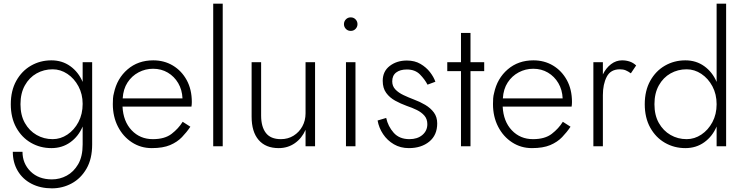

<svg xmlns="http://www.w3.org/2000/svg" viewBox="-20 -800 4065 1050"><path d="M39 -230Q39 -156 69 -102Q99 -48 149.5 -19Q200 10 261 10Q320 10 364.5 -22Q409 -54 432 -108V-10Q432 56 407.5 98Q383 140 345 160.5Q307 181 264 181Q191 181 147 137.5Q103 94 103 30H50Q50 89 77 134.5Q104 180 152.5 205Q201 230 264 230Q322 230 372 203Q422 176 453 122.5Q484 69 484 -10V-460H432V-352Q409 -406 364.5 -438Q320 -470 261 -470Q200 -470 149.5 -441Q99 -412 69 -358Q39 -304 39 -230ZM92 -230Q92 -290 116 -333Q140 -376 180 -398.5Q220 -421 268 -421Q311 -421 348.5 -396Q386 -371 409 -328Q432 -285 432 -232Q432 -176 409 -132.5Q386 -89 348.5 -64Q311 -39 268 -39Q220 -39 180 -62Q140 -85 116 -127.5Q92 -170 92 -230Z M651 -262Q654 -313 677.5 -349Q701 -385 738 -404.5Q775 -424 817 -424Q862 -424 897.5 -403Q933 -382 954.5 -345.5Q976 -309 978 -262ZM650 -217H1027Q1028 -223 1028.5 -229.5Q1029 -236 1029 -242Q1029 -311 1001 -362Q973 -413 925.5 -441.5Q878 -470 818 -470Q735 -470 677.5 -420.5Q620 -371 603 -291Q599 -277 598 -262Q597 -247 597 -231Q597 -162 625 -107.5Q653 -53 701.5 -21.5Q750 10 810 10Q871 10 910 -6.5Q949 -23 975 -50Q1001 -77 1021 -107L979 -134Q956 -97 918.5 -68Q881 -39 816 -39Q746 -39 700 -87.5Q654 -136 650 -217Z M1146 -780V0H1198V-780Z M1408 -168V-460H1356V-162Q1356 -79 1394.5 -34.5Q1433 10 1504 10Q1554 10 1592.5 -17Q1631 -44 1651 -90V0H1703V-460H1651V-180Q1651 -141 1633.5 -109Q1616 -77 1585.5 -58Q1555 -39 1516 -39Q1460 -39 1434 -73Q1408 -107 1408 -168Z M1861 -668Q1861 -653 1871.5 -642Q1882 -631 1898 -631Q1914 -631 1924.5 -642Q1935 -653 1935 -668Q1935 -683 1924.5 -694Q1914 -705 1898 -705Q1882 -705 1871.5 -694Q1861 -683 1861 -668ZM1872 -460V0H1924V-460Z M2092 -155 2045 -141Q2052 -101 2075 -66.5Q2098 -32 2134 -11Q2170 10 2216 10Q2284 10 2327.5 -25.5Q2371 -61 2371 -125Q2371 -160 2353 -184.5Q2335 -209 2305.5 -226.5Q2276 -244 2243 -256Q2214 -267 2186.5 -280Q2159 -293 2142 -311Q2125 -329 2125 -355Q2125 -387 2146.5 -403.5Q2168 -420 2205 -420Q2250 -420 2276.5 -393Q2303 -366 2318 -337L2361 -353Q2352 -379 2331.5 -405.5Q2311 -432 2279.5 -450.5Q2248 -469 2205 -469Q2150 -469 2111.5 -439.5Q2073 -410 2073 -358Q2073 -318 2092 -292Q2111 -266 2141 -249.5Q2171 -233 2204 -221Q2234 -211 2259.5 -198.5Q2285 -186 2301 -167.5Q2317 -149 2317 -121Q2317 -85 2290 -62Q2263 -39 2219 -39Q2164 -39 2133 -74Q2102 -109 2092 -155Z M2501 -620V-460H2426V-411H2501V0H2553V-411H2628V-460H2553V-620Z M2730 -262Q2733 -313 2756.5 -349Q2780 -385 2817 -404.5Q2854 -424 2896 -424Q2941 -424 2976.5 -403Q3012 -382 3033.5 -345.5Q3055 -309 3057 -262ZM2729 -217H3106Q3107 -223 3107.5 -229.5Q3108 -236 3108 -242Q3108 -311 3080 -362Q3052 -413 3004.5 -441.5Q2957 -470 2897 -470Q2814 -470 2756.5 -420.5Q2699 -371 2682 -291Q2678 -277 2677 -262Q2676 -247 2676 -231Q2676 -162 2704 -107.5Q2732 -53 2780.5 -21.5Q2829 10 2889 10Q2950 10 2989 -6.5Q3028 -23 3054 -50Q3080 -77 3100 -107L3058 -134Q3035 -97 2997.5 -68Q2960 -39 2895 -39Q2825 -39 2779 -87.5Q2733 -136 2729 -217Z M3430 -399 3459 -442Q3443 -457 3423.5 -463.5Q3404 -470 3382 -470Q3349 -470 3321.5 -449Q3294 -428 3277 -393V-460H3225V0H3277V-280Q3277 -339 3298 -380Q3319 -421 3370 -421Q3388 -421 3401.5 -415.5Q3415 -410 3430 -399Z M3506 -230Q3506 -156 3536 -102Q3566 -48 3616.5 -19Q3667 10 3728 10Q3787 10 3831.5 -22Q3876 -54 3899 -108V0H3951V-780H3899V-352Q3876 -406 3831.5 -438Q3787 -470 3728 -470Q3667 -470 3616.5 -441Q3566 -412 3536 -358Q3506 -304 3506 -230ZM3559 -230Q3559 -290 3583 -333Q3607 -376 3647 -398.5Q3687 -421 3735 -421Q3778 -421 3815.5 -396Q3853 -371 3876 -328Q3899 -285 3899 -230Q3899 -175 3876 -132Q3853 -89 3815.5 -64Q3778 -39 3735 -39Q3687 -39 3647 -62Q3607 -85 3583 -127.5Q3559 -170 3559 -230Z"/></svg>

Font: Jost-300-LightPL
Style: Regular
Weight: 300
Version: Version 3.300; ttfautohint (v0.97) -l 8 -r 50 -G 200 -x 14 -